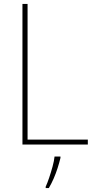

<svg xmlns="http://www.w3.org/2000/svg" viewBox="-20 -734 486 975"><path d="M94 0V-714H120V-25H426V0ZM287 68Q281 93 272.5 119.5Q264 146 253 171.5Q242 197 228 221H212V214Q220 197 229.5 169Q239 141 247 111.5Q255 82 257 61H287Z"/></svg>

Font: Noto Sans Khmer SemiCondensed Thin
Style: Regular
Weight: 250
Width: 4
Designer: Danh Hong and the Monotype Design Team
Foundry: Monotype Imaging Inc.
Version: Version 2.004